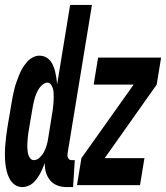

<svg xmlns="http://www.w3.org/2000/svg" viewBox="-40 -755 677 783"><path d="M52 8Q34 8 20.5 -1.5Q7 -11 -1 -26Q-9 -41 -13 -58Q-17 -75 -18.5 -92Q-20 -109 -20 -127Q-20 -145 -18.5 -162.5Q-17 -180 -15 -198Q-13 -216 -10 -234L7 -334Q9 -348 12 -362.5Q15 -377 18.5 -391.5Q22 -406 27 -420Q32 -434 37.5 -448Q43 -462 50.5 -475Q58 -488 68.5 -500.5Q79 -513 93 -520.5Q107 -528 120 -528Q134 -528 145.5 -522.5Q157 -517 164.5 -508Q172 -499 177 -487Q182 -475 185 -462.5Q188 -450 190 -437Q192 -424 193 -411L246 -735H335L236 -132Q235 -127 235 -122Q235 -117 237 -112.5Q239 -108 242.5 -105Q246 -102 251 -102H265L258 8H232Q212 8 194.5 1.5Q177 -5 165 -19Q153 -33 147.5 -51.5Q142 -70 143 -90Q138 -79 133.5 -68Q129 -57 123.5 -47Q118 -37 111 -27Q104 -17 95 -9Q86 -1 74 3.5Q62 8 52 8ZM98 -102Q111 -102 122 -112.5Q133 -123 139.5 -135.5Q146 -148 150 -161.5Q154 -175 156 -188L172 -288Q174 -297 175 -306Q176 -315 177 -324Q178 -333 178.5 -342Q179 -351 179 -360Q179 -369 178.5 -378Q178 -387 175.5 -395Q173 -403 167.5 -410.5Q162 -418 154 -418Q144 -418 135 -411Q126 -404 120 -395Q114 -386 109.5 -376Q105 -366 102 -356Q99 -346 97 -336Q95 -326 93 -316L76 -216Q75 -208 74 -200Q73 -192 72.5 -184Q72 -176 71.5 -167.5Q71 -159 71.5 -151.5Q72 -144 73 -136Q74 -128 76.5 -121Q79 -114 84.5 -108Q90 -102 98 -102ZM274 0 292 -110 505 -410H342L360 -520H617L599 -410L387 -110H549L531 0Z"/></svg>

Font: Iosevka Extrabold Extended
Style: Italic
Weight: 800
Width: 7
Italic angle: -9°
Monospace: yes
Designer: Belleve Invis
Foundry: Belleve Invis
Version: Version 32.5.0; ttfautohint (v1.8.4)